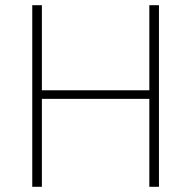

<svg xmlns="http://www.w3.org/2000/svg" viewBox="-20 -718 735 738"><path d="M554 -338H141V0H104V-698H141V-371H554V-698H591V0H554Z"/></svg>

Font: IBM Plex Sans Devanagari ExtraLight
Style: Regular
Weight: 200
Designer: Mike Abbink, Paul van der Laan, Pieter van Rosmalen, Erin McLaughlin
Foundry: Bold Monday
Version: Version 1.1